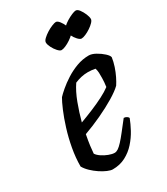

<svg xmlns="http://www.w3.org/2000/svg" viewBox="-177 -786 756 867"><g transform="rotate(-30 201.5 -352.5)"><path d="M149.4 0Q139.4 0 122.7 -7Q106 -14 88 -26Q70 -38 54.3 -53Q38.6 -68 29.6 -84Q29.6 -129 38.3 -177Q47 -224.9 60.7 -268.6Q74.3 -312.3 88.8 -346.3Q103.3 -380.4 113.5 -397.4Q123.3 -408.2 143.2 -425.2Q163 -442.3 190.1 -459.6Q217.1 -476.9 248.2 -488.5Q279.3 -500 311.7 -500Q327.3 -500 347.2 -489Q367 -478 382.2 -464Q397.3 -450 398.3 -441Q395.3 -419.2 387.7 -396.3Q380 -373.3 370.2 -353.4Q360.3 -333.4 351.3 -319.9Q333.3 -301.9 296.5 -279.7Q259.7 -257.5 214.2 -236.3Q168.7 -215 123.3 -198.8Q117 -166.5 114.1 -143.6Q111.1 -120.6 110.1 -104.6Q116.9 -93.8 131.8 -83.7Q146.8 -73.6 164.3 -67Q181.9 -60.4 194.3 -60.4Q203.3 -60.4 213.3 -67Q223.2 -73.7 236.4 -88Q249.6 -102.3 266.8 -124.3Q284 -146.2 308 -176.8Q316.5 -176.5 322.9 -172.4Q329.4 -168.2 331.4 -163.2Q321.9 -138.2 306.6 -109.7Q291.2 -81.2 268.8 -56.2Q246.5 -31.2 216.7 -15.6Q186.9 0 149.4 0ZM134 -253.4Q168.1 -266 201.3 -279.8Q234.5 -293.6 263 -308.2Q291.5 -322.8 309.8 -336.8Q311.8 -348.4 312.5 -360.1Q313.2 -371.7 313.5 -381.6Q313.9 -396.2 313.3 -409.1Q312.6 -422 309.1 -432.7Q299.7 -434.7 290.2 -435.7Q280.8 -436.7 271.2 -436.7Q253.2 -436.7 235.7 -432.8Q218.3 -428.8 202 -421.8Q180.1 -389.6 163 -344.2Q146 -298.8 134 -253.4ZM218.4 -582.1Q210.9 -582.1 199.9 -594Q189 -606 181.4 -621.3Q173.7 -636.6 173.7 -647.1Q173.7 -655.7 184.2 -665.6Q194.7 -675.6 209 -684.6Q223.2 -693.6 237.6 -699.4Q251.9 -705.2 258.6 -705.2Q267.2 -705.2 276.7 -692.9Q286.3 -680.5 292.9 -664.7Q299.6 -648.8 299.6 -638.3Q299.6 -630.6 290 -621.1Q280.4 -611.6 267 -602.5Q253.6 -593.5 240.2 -587.8Q226.8 -582.1 218.4 -582.1ZM322.9 -582.1Q315.3 -582.1 304.4 -593.6Q293.5 -605.2 285.8 -620.9Q278.1 -636.6 278.1 -647Q278.1 -655.6 288.1 -665.6Q298.1 -675.6 312.9 -684.6Q327.6 -693.6 341.6 -699.4Q355.5 -705.2 362.3 -705.2Q371.6 -705.2 380.7 -692.9Q389.9 -680.5 396.6 -664.7Q403.2 -648.8 403.2 -638.3Q403.2 -630.6 394.1 -621.1Q385 -611.5 371.5 -602.5Q358 -593.4 344.7 -587.8Q331.5 -582.1 322.9 -582.1Z"/></g></svg>

Font: Texturina Medium
Style: Italic
Weight: 500
Italic angle: -11°
Designer: Guillermo Torres Carreño
Foundry: Omnibus-Type
Version: Version 1.002